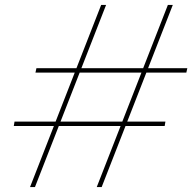

<svg xmlns="http://www.w3.org/2000/svg" viewBox="-20 -760 783 780"><path d="M102 0 391 -740H411L122 0ZM373 0 662 -740H682L393 0ZM36 -248 39 -266H652L649 -248ZM124 -465 128 -483H741L737 -465Z"/></svg>

Font: Poppins Variable
Style: Italic
Weight: 100
Italic angle: -10°
Designer: Jonny Pinhorn
Foundry: Indian Type Foundry
Version: Version 6.000